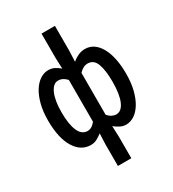

<svg xmlns="http://www.w3.org/2000/svg" viewBox="-214 -825 1029 1142"><g transform="rotate(-30 300.0 -254.5)"><path d="M254 200V52L257 -22Q240 -9 221 1.5Q202 12 178 12Q111 12 70 -54.5Q29 -121 29 -243Q29 -303 41.5 -351Q54 -399 74.5 -432Q95 -465 122 -483Q149 -501 178 -501Q203 -501 222 -491Q241 -481 257 -467L254 -540V-709H346V-540L343 -464Q361 -480 384 -490.5Q407 -501 430 -501Q463 -501 489 -483.5Q515 -466 533.5 -433Q552 -400 561.5 -354Q571 -308 571 -251Q571 -189 558.5 -140Q546 -91 525 -57Q504 -23 477 -5.5Q450 12 420 12Q400 12 380 2Q360 -8 343 -22L346 52V200ZM203 -70Q232 -70 257 -102V-389Q231 -418 199 -418Q165 -418 144 -371.5Q123 -325 123 -244Q123 -161 143 -115.5Q163 -70 203 -70ZM399 -70Q436 -70 456.5 -117Q477 -164 477 -251Q477 -328 460.5 -373Q444 -418 402 -418Q371 -418 343 -388V-100Q357 -84 372 -77Q387 -70 399 -70Z"/></g></svg>

Font: SauceCodePro Nerd Font Mono
Style: Regular
Weight: 500
Monospace: yes
Designer: Paul D. Hunt, Teo Tuominen
Foundry: Adobe Systems Incorporated
Version: Version 2.030;PS 1.000;hotconv 16.6.51;makeotf.lib2.5.65220;